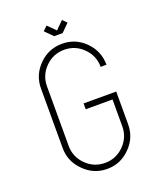

<svg xmlns="http://www.w3.org/2000/svg" viewBox="-143 -869 808 962"><g transform="rotate(-20 261.0 -388.5)"><path d="M262 -348H436V-174Q436 -102 385 -51Q334 1 262 1Q190 1 139 -51Q87 -102 87 -174V-491Q87 -563 139 -615Q190 -666 262 -666Q334 -666 385 -615Q436 -563 436 -491H405Q405 -550 363 -592Q321 -634 262 -634Q203 -634 161 -592Q119 -550 119 -491V-174Q119 -115 161 -73Q203 -31 262 -31Q321 -31 363 -73Q405 -115 405 -174V-317H262ZM284 -715H239L198 -756L221 -778L262 -737L303 -778L325 -756Z"/></g></svg>

Font: Zector
Style: Regular
Weight: 400
Designer: GGBot
Version: 0.72